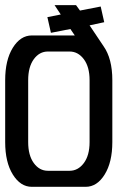

<svg xmlns="http://www.w3.org/2000/svg" viewBox="-20 -722 535 742"><path d="M326.2 -624 379.9 -543.9Q414.1 -495.6 414.1 -412.1V-172.9Q414.1 -95.2 384.5 -47.6Q355 0 311 0H103Q59.1 0 29.5 -47.6Q0 -95.2 0 -172.9V-412.1Q0 -489.7 29.5 -537.4Q59.1 -585 103 -585H269L252 -609.9L176.8 -595.2L163.1 -655.8L214.8 -666L190.9 -702.1H273.9L289.1 -681.2L369.1 -696.8L382.8 -636.2ZM165 -62H249Q281.7 -62 304 -91.8Q326.2 -121.6 326.2 -172.9V-412.1Q326.2 -463.4 304 -493.2Q281.7 -522.9 249 -522.9H165Q132.3 -522.9 110.6 -493.2Q88.9 -463.4 88.9 -412.1V-172.9Q88.9 -121.6 110.6 -91.8Q132.3 -62 165 -62Z"/></svg>

Font: Favorite Color
Style: Regular
Weight: 400
Designer: Bryce Wilner
Version: Version 1.000;PS 1.0;hotconv 16.6.51;makeotf.lib2.5.65220 DE